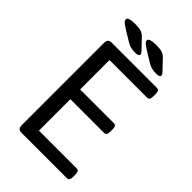

<svg xmlns="http://www.w3.org/2000/svg" viewBox="-254 -959 1054 1054"><g transform="rotate(45 273.0 -432.0)"><path d="M98 -30V-670Q98 -686 105 -693Q112 -700 128 -700H477Q488 -700 492.5 -693Q497 -686 497 -670V-654Q497 -638 492.5 -631Q488 -624 477 -624H186V-396H447Q458 -396 462.5 -389Q467 -382 467 -366V-350Q467 -334 462.5 -327Q458 -320 447 -320H186V-76H478Q489 -76 493.5 -69Q498 -62 498 -46V-30Q498 -14 493.5 -7Q489 0 478 0H128Q112 0 105 -7Q98 -14 98 -30ZM185 -773 131 -806Q106 -822 98.5 -829.5Q91 -837 91 -846Q91 -855 105.5 -859.5Q120 -864 144 -864Q176 -864 191.5 -859Q207 -854 220 -841L274 -784Q285 -773 285 -765Q285 -759 278 -755.5Q271 -752 259 -752Q234 -752 220 -756Q206 -760 185 -773ZM348 -773 294 -806Q269 -822 261.5 -829.5Q254 -837 254 -846Q254 -855 268.5 -859.5Q283 -864 307 -864Q339 -864 354.5 -859Q370 -854 383 -841L437 -784Q448 -773 448 -765Q448 -759 441 -755.5Q434 -752 422 -752Q397 -752 383 -756Q369 -760 348 -773Z"/></g></svg>

Font: Asap-Regular
Style: Regular
Weight: 400
Designer: Pablo Cosgaya
Foundry: Omnibus-Type
Version: Version 2.000; ttfautohint (v1.8)